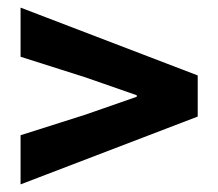

<svg xmlns="http://www.w3.org/2000/svg" viewBox="-20 -584 573 504"><path d="M34 -100V-229L204 -283L339 -330V-334L204 -381L34 -435V-564L499 -386V-278Z"/></svg>

Font: Mada ExtraBold
Style: Regular
Weight: 800
Designer: Khaled Hosny
Version: Version 1.5